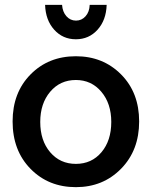

<svg xmlns="http://www.w3.org/2000/svg" viewBox="-20 -768 629 792"><path d="M236 -748Q238 -719 254 -701Q270 -683 293.5 -683Q317 -683 333 -701Q349 -719 350 -748H420Q418 -685 382.5 -645.5Q347 -606 293 -606Q239 -606 203.5 -645.5Q168 -685 166 -748ZM293 -536Q405 -536 479.5 -461Q554 -386 554 -267Q554 -148 479.5 -72Q405 4 293 4Q180 4 106 -71.5Q32 -147 32 -267Q32 -386 106 -461Q180 -536 293 -536ZM293 -438Q228 -438 187 -389.5Q146 -341 146 -265Q146 -188 187 -140Q228 -92 293 -92Q358 -92 398.5 -140Q439 -188 439 -265Q439 -341 398 -389.5Q357 -438 293 -438Z"/></svg>

Font: Steamflix Grotesk
Style: Regular
Weight: 400
Designer: Julieta Ulanovsky
Foundry: Julieta Ulanovsky
Version: Version 4.000;PS 004.000;hotconv 1.0.88;makeotf.lib2.5.64775